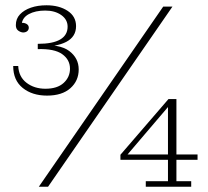

<svg xmlns="http://www.w3.org/2000/svg" viewBox="-20 -707 788 727"><path d="M158 -345Q102 -345 66 -374Q30 -403 30 -457H49Q51 -416 80.5 -393.5Q110 -371 152 -371Q197 -371 221 -393Q245 -415 245 -447Q245 -481 215.5 -502Q186 -523 123 -521V-536Q206 -541 242 -514Q278 -487 278 -444Q278 -401 246.5 -373Q215 -345 158 -345ZM123 -541Q180 -541 208 -557.5Q236 -574 236 -606Q236 -633 212 -650Q188 -667 151 -667Q114 -667 89 -653.5Q64 -640 62 -614L57 -620Q70 -622 79.5 -617Q89 -612 89 -602Q89 -594 83 -589Q77 -584 67 -584Q57 -585 48.5 -591.5Q40 -598 40 -612Q40 -636 55.5 -652.5Q71 -669 97 -678Q123 -687 156 -687Q204 -687 236 -666Q268 -645 268 -608Q268 -568 231 -548.5Q194 -529 123 -530ZM127 0 598 -682H633L162 0ZM532 0V-21H616V-319L618 -332H648V-21H704V0ZM436 -102V-121L450 -122H728V-102ZM436 -121 618 -332V-304L462 -121Z"/></svg>

Font: Montagu Slab 144pt ExtraLight
Style: Regular
Weight: 250
Version: Version 1.000